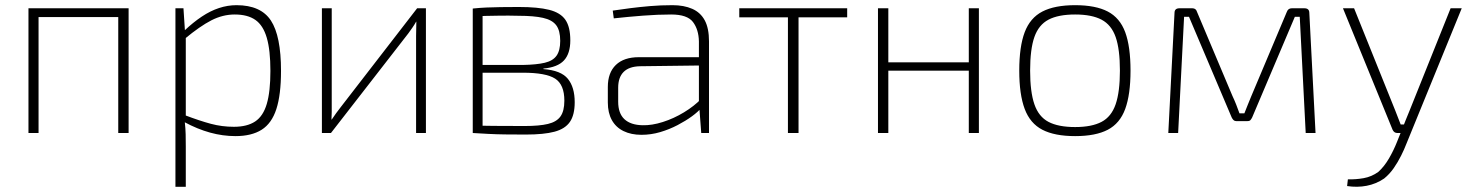

<svg xmlns="http://www.w3.org/2000/svg" viewBox="-20 -514 5696 742"><path d="M477 -482V0H437V-482ZM129 -482V0H90V-482ZM445 -482V-448H124V-482Z M894 -494Q988 -494 1027 -434.5Q1066 -375 1066 -240Q1066 -148 1048 -92.5Q1030 -37 991 -12.5Q952 12 890 12Q841 12 792 -1.5Q743 -15 693 -42L694 -69Q752 -47 795 -35.5Q838 -24 884 -24Q935 -24 966 -44.5Q997 -65 1011 -112.5Q1025 -160 1025 -240Q1025 -320 1011 -368Q997 -416 967 -437Q937 -458 887 -458Q841 -458 797 -435.5Q753 -413 694 -364L693 -396Q727 -428 760 -450Q793 -472 826.5 -483Q860 -494 894 -494ZM689 -482 695 -391 698 -385V-56L694 -44Q697 -17 697.5 5Q698 27 698 53V208H658V-482Z M1626 -482V0H1588V-375Q1588 -389 1588.5 -402.5Q1589 -416 1589 -430H1588Q1582 -419 1574 -407.5Q1566 -396 1558 -385L1259 0H1224V-482H1262V-110Q1262 -95 1262 -81Q1262 -67 1261 -52H1262Q1270 -64 1279 -76.5Q1288 -89 1296 -99L1592 -482Z M1985 -487Q2059 -487 2102.5 -476Q2146 -465 2165 -437.5Q2184 -410 2184 -358Q2184 -307 2159.5 -280.5Q2135 -254 2080 -249V-247Q2148 -242 2174.5 -209.5Q2201 -177 2201 -119Q2201 -70 2182.5 -43Q2164 -16 2123 -5Q2082 6 2012 6Q1965 6 1931 5.5Q1897 5 1868.5 3.5Q1840 2 1807 0L1819 -29Q1838 -28 1889 -27.5Q1940 -27 2008 -27Q2064 -27 2097.5 -35Q2131 -43 2146 -64Q2161 -85 2161 -125Q2161 -187 2125.5 -210Q2090 -233 2001 -233H1818V-263H2001Q2054 -264 2085.5 -271.5Q2117 -279 2131 -299Q2145 -319 2145 -356Q2145 -396 2129.5 -416.5Q2114 -437 2078.5 -445Q2043 -453 1984 -453Q1945 -454 1912.5 -453.5Q1880 -453 1856 -452.5Q1832 -452 1819 -451L1807 -481Q1836 -484 1860.5 -485Q1885 -486 1915 -486.5Q1945 -487 1985 -487ZM1845 -481V0H1807V-481Z M2579 -494Q2623 -494 2655 -480Q2687 -466 2703.5 -435.5Q2720 -405 2720 -354V0H2690L2682 -106L2681 -113V-354Q2680 -400 2658 -429Q2636 -458 2574 -458Q2523 -458 2464.5 -453.5Q2406 -449 2352 -443L2348 -473Q2381 -478 2416.5 -482.5Q2452 -487 2492.5 -490.5Q2533 -494 2579 -494ZM2695 -293 2694 -261 2453 -258Q2411 -257 2390 -236Q2369 -215 2369 -175V-121Q2369 -76 2393 -53.5Q2417 -31 2463 -30Q2499 -29 2541.5 -42.5Q2584 -56 2623.5 -80Q2663 -104 2691 -133V-98Q2678 -82 2654 -64.5Q2630 -47 2598.5 -30.5Q2567 -14 2531.5 -3.5Q2496 7 2459 7Q2419 7 2389.5 -7.5Q2360 -22 2344.5 -50Q2329 -78 2329 -118V-178Q2329 -233 2360 -263Q2391 -293 2449 -293Z M3066 -482V0H3025V-482ZM3254 -482V-447H2837V-482Z M3413 -482V0H3373V-482ZM3733 -273V-241H3407V-273ZM3763 -482V0H3724V-482Z M4135 -494Q4214 -494 4261 -469.5Q4308 -445 4328.5 -389.5Q4349 -334 4349 -241Q4349 -149 4328.5 -93Q4308 -37 4261 -12.5Q4214 12 4135 12Q4056 12 4008.5 -12.5Q3961 -37 3940 -93Q3919 -149 3919 -241Q3919 -334 3940 -389.5Q3961 -445 4008.5 -469.5Q4056 -494 4135 -494ZM4135 -458Q4070 -458 4032 -438Q3994 -418 3977.5 -371Q3961 -324 3961 -241Q3961 -159 3977.5 -111Q3994 -63 4032 -43Q4070 -23 4135 -23Q4199 -23 4237 -43Q4275 -63 4291.5 -111Q4308 -159 4308 -241Q4308 -324 4291.5 -371Q4275 -418 4237 -438Q4199 -458 4135 -458Z M5021 -482Q5040 -482 5040 -464L5064 0H5026L5003 -449H4984L4819 -60Q4816 -54 4812.5 -50Q4809 -46 4801 -46H4757Q4751 -46 4747 -50Q4743 -54 4740 -60L4575 -449H4556L4533 0H4495L4519 -464Q4519 -482 4538 -482H4588Q4595 -482 4599.5 -478.5Q4604 -475 4606 -468L4743 -143Q4751 -126 4757.5 -109.5Q4764 -93 4770 -76H4789Q4796 -93 4802.5 -110Q4809 -127 4816 -143L4953 -468Q4958 -482 4972 -482Z M5629 -482 5415 42Q5407 63 5394.5 88Q5382 113 5366 136Q5350 159 5329 176Q5298 197 5261.5 204Q5225 211 5186 205L5189 179Q5219 180 5250 174.5Q5281 169 5307 150Q5330 129 5348 98Q5366 67 5379 34L5399 -16Q5406 -33 5413.5 -52.5Q5421 -72 5428 -88L5586 -482ZM5213 -482 5372 -87Q5377 -73 5382.5 -60Q5388 -47 5393 -33H5413L5398 0H5380Q5374 0 5369.5 -3Q5365 -6 5362 -12L5170 -482Z"/></svg>

Font: Exo 2 ExtraLight
Style: Regular
Weight: 250
Designer: Natanael Gama
Foundry: Natanael Gama
Version: Version 2.010